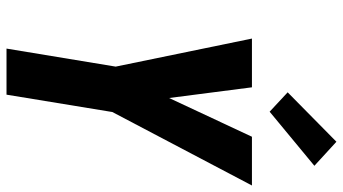

<svg xmlns="http://www.w3.org/2000/svg" viewBox="-246 -782 1028 575"><g transform="rotate(90 267.5 -494.0)"><path d="M125 0 179 -327 95 -735H241L273 -487L389 -735H535L315 -317L263 0ZM314 -788 256 -842 404 -988 476 -922Z"/></g></svg>

Font: Iosevka SS18 Heavy
Style: Italic
Weight: 900
Italic angle: -9°
Monospace: yes
Designer: Belleve Invis
Foundry: Belleve Invis
Version: Version 25.1.1; ttfautohint (v1.8.4)